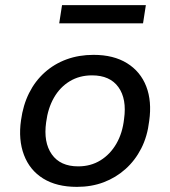

<svg xmlns="http://www.w3.org/2000/svg" viewBox="-20 -720 664 749"><path d="M280 9Q201 9 148.5 -23.5Q96 -56 73.5 -115.5Q51 -175 62 -251Q70 -310 93.5 -357Q117 -404 154.5 -437.5Q192 -471 240 -488.5Q288 -506 345 -506Q423 -506 475.5 -473.5Q528 -441 550.5 -383Q573 -325 562 -248Q555 -188 531 -141Q507 -94 469.5 -60.5Q432 -27 384.5 -9Q337 9 280 9ZM285 -71Q334 -71 372 -94.5Q410 -118 434 -159.5Q458 -201 464 -256Q475 -334 442 -380Q409 -426 339 -426Q290 -426 252 -403Q214 -380 190.5 -339Q167 -298 160 -243Q149 -165 182 -118Q215 -71 285 -71ZM211 -629 222 -700H549L538 -629Z"/></svg>

Font: Nunito Sans 7pt Medium
Style: Italic
Weight: 500
Italic angle: -9°
Designer: Vernon Adams
Foundry: Vernon Adams
Version: Version 3.101;gftools[0.9.27]